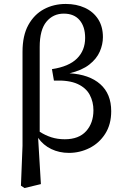

<svg xmlns="http://www.w3.org/2000/svg" viewBox="-20 -761 630 972"><path d="M181 -523V-94Q209 -76 240 -66Q271 -56 308 -56Q379 -56 416 -97Q453 -138 453 -203Q453 -245 434.5 -280.5Q416 -316 372.5 -336Q329 -356 253 -353L243 -411Q329 -424 370 -465Q411 -506 411 -569Q411 -626 383 -659Q355 -692 303 -692Q249 -692 215 -651Q181 -610 181 -523ZM86 179 94 -23V-499Q94 -581 123.5 -634.5Q153 -688 202.5 -714.5Q252 -741 313 -741Q367 -741 409.5 -721.5Q452 -702 476.5 -664.5Q501 -627 501 -573Q501 -536 485 -499.5Q469 -463 432 -434Q395 -405 332 -390Q432 -384 487.5 -335Q543 -286 543 -198Q543 -131 512.5 -83.5Q482 -36 433 -11.5Q384 13 329 13Q280 13 239.5 -6.5Q199 -26 173 -63L187 171L104 191Z"/></svg>

Font: Source Serif 4 SmText
Style: Regular
Weight: 400
Designer: Frank Grießhammer
Foundry: Adobe
Version: Version 4.005;hotconv 1.1.0;makeotfexe 2.6.0